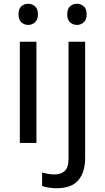

<svg xmlns="http://www.w3.org/2000/svg" viewBox="-20 -757 556 1017"><path d="M130 -737Q150 -737 165.5 -723.5Q181 -710 181 -681Q181 -653 165.5 -639Q150 -625 130 -625Q108 -625 93 -639Q78 -653 78 -681Q78 -710 93 -723.5Q108 -737 130 -737ZM173 -536V0H85V-536ZM336 -681Q336 -710 351 -723.5Q366 -737 388 -737Q408 -737 423.5 -723.5Q439 -710 439 -681Q439 -653 423.5 -639Q408 -625 388 -625Q366 -625 351 -639Q336 -653 336 -681ZM280 240Q255 240 236 236.5Q217 233 203 228V157Q218 161 234 164Q250 167 269 167Q301 167 322 149.5Q343 132 343 83V-536H431V80Q431 155 395 197.5Q359 240 280 240Z"/></svg>

Font: Noto Sans
Style: Regular
Weight: 400
Designer: Monotype Design Team
Foundry: Monotype Imaging Inc.
Version: Version 2.007